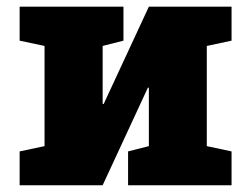

<svg xmlns="http://www.w3.org/2000/svg" viewBox="-20 -548 738 568"><path d="M38.1 0V-100.1L111.8 -115.7V-412.1L38.1 -427.7V-528.3H283.7H345.2V-427.7L283.7 -412.1V-240.7L286.6 -240.2L420.4 -528.3H591.8H665V-427.7L591.8 -412.1V-115.7L665 -100.1V0H358.9V-100.1L420.4 -115.7V-288.6H417.5L283.7 0Z"/></svg>

Font: Roboto Slab LO Black
Style: Regular
Weight: 900
Designer: Google
Version: Version 2.000